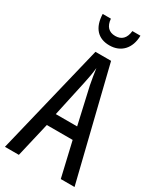

<svg xmlns="http://www.w3.org/2000/svg" viewBox="-227 -996 903 1075"><g transform="rotate(30 225.0 -459.0)"><path d="M346 -918H294C289 -869 264 -846 224 -846C183 -846 159 -870 155 -918H102C105 -829 149 -784 222 -784C296 -784 345 -835 346 -918ZM361 0H450L274 -714H173L0 0H90L142 -223H309ZM240 -535 293 -301H155L206 -536C214 -571 220 -607 223 -638C227 -607 233 -572 240 -535Z"/></g></svg>

Font: Noto Sans Myanmar UI ExtraCondensed
Style: Regular
Weight: 400
Width: 2
Designer: Monotype Design Team
Foundry: Monotype Imaging Inc.
Version: Version 2.103